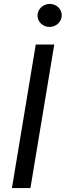

<svg xmlns="http://www.w3.org/2000/svg" viewBox="-20 -953 333 973"><path d="M255 -727.3H161.2L40.5 0H134.2ZM170.1 -875C169.7 -842.7 197.1 -816.4 230.8 -816.4C264.6 -816.4 292.6 -842.7 293 -875C293.3 -907 266 -933.2 232.2 -933.2C198.5 -933.2 170.5 -907 170.1 -875Z"/></svg>

Font: Margiela Sans Text
Style: Italic
Weight: 400
Italic angle: -9.39999°
Designer: Stefan Endress, Andreas Faust
Version: Version 1.100;FEAKit 1.0